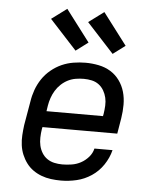

<svg xmlns="http://www.w3.org/2000/svg" viewBox="-55 -822 709 877"><g transform="rotate(5 300.0 -384.0)"><path d="M257 8Q234 8 211 5Q188 2 167 -6Q146 -14 128.5 -26.5Q111 -39 98 -56.5Q85 -74 76.5 -94.5Q68 -115 65 -137.5Q62 -160 63.5 -183.5Q65 -207 68 -230L87 -340Q91 -367 100.5 -393.5Q110 -420 126 -444Q142 -468 165 -487Q188 -506 214 -517.5Q240 -529 268 -533.5Q296 -538 323 -538Q353 -538 383 -532Q413 -526 437.5 -511Q462 -496 479 -472.5Q496 -449 504 -421Q512 -393 512 -362Q512 -331 507 -300L495 -228H152L150 -218Q147 -199 146.5 -179.5Q146 -160 150 -142.5Q154 -125 163.5 -109.5Q173 -94 187.5 -84Q202 -74 220 -70Q238 -66 257 -66Q278 -66 300 -69.5Q322 -73 341.5 -83.5Q361 -94 376.5 -111.5Q392 -129 397 -151H480Q471 -115 449.5 -83Q428 -51 396.5 -30Q365 -9 329 -0.5Q293 8 257 8ZM164 -302H423L425 -312Q428 -331 429 -350Q430 -369 426 -386.5Q422 -404 413 -419.5Q404 -435 390 -445.5Q376 -456 358 -460Q340 -464 321 -464Q303 -464 284.5 -461Q266 -458 249 -449.5Q232 -441 217.5 -427.5Q203 -414 193 -397.5Q183 -381 177 -363.5Q171 -346 168 -328ZM442 -589 318 -724 388 -776 498 -631ZM272 -589 148 -724 218 -776 328 -631Z"/></g></svg>

Font: Iosevka Curly Slab ExObl
Style: Regular
Weight: 400
Width: 7
Italic angle: -9°
Monospace: yes
Designer: Belleve Invis
Foundry: Belleve Invis
Version: Version 11.1.0; ttfautohint (v1.8.3)